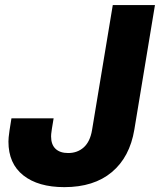

<svg xmlns="http://www.w3.org/2000/svg" viewBox="-20 -748 648 778"><path d="M240.7 10.3Q134.8 10.3 74.5 -37.4Q14.2 -85 14.2 -174.3Q14.2 -182.1 15.1 -191.9Q16.1 -201.7 18.6 -219.7Q21 -237.8 26.4 -268.6H197.3Q192.4 -240.2 190.2 -225.8Q188 -211.4 187.5 -205.3Q187 -199.2 187 -195.3Q187 -162.1 205.1 -145Q223.1 -127.9 256.3 -127.9Q293.9 -127.9 319.6 -151.1Q345.2 -174.3 353 -221.2L437 -727.5H607.9L524.4 -223.1Q505.9 -111.3 433.1 -50.5Q360.4 10.3 240.7 10.3Z"/></svg>

Font: Inter 17pt ExtraBold
Style: Italic
Weight: 800
Italic angle: -9.3988°
Version: Version 4.001;git-66647c0bb